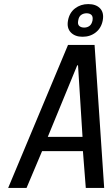

<svg xmlns="http://www.w3.org/2000/svg" viewBox="-20 -920 550 940"><path d="M20 0 313 -700H443L490 0H400L386 -180H186L110 0ZM214 -250H384L362 -600H358ZM384 -740Q347 -740 326.5 -761.5Q306 -783 313 -820Q320 -858 347.5 -879Q375 -900 412 -900Q450 -900 470 -879Q490 -858 483 -820Q476 -783 449 -761.5Q422 -740 384 -740ZM392 -785Q407 -785 418 -793Q429 -801 433 -820Q436 -839 427.5 -847Q419 -855 404 -855Q389 -855 377.5 -847Q366 -839 363 -820Q359 -801 368 -793Q377 -785 392 -785Z"/></svg>

Font: Cuprum
Style: Italic
Weight: 400
Italic angle: -10°
Designer: Jovanny Lemonad
Foundry: Jovanny Lemonad
Version: Version 3.000